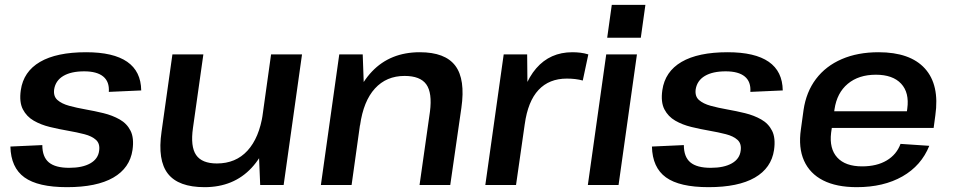

<svg xmlns="http://www.w3.org/2000/svg" viewBox="-20 -765 3943 794"><path d="M257 9Q137 9 81 -31.5Q25 -72 23 -159L155 -165Q155 -116 182 -93.5Q209 -71 266 -71Q321 -71 353.5 -89.5Q386 -108 390 -142Q394 -171 377 -186.5Q360 -202 329 -210Q298 -218 260.5 -224.5Q223 -231 186 -240Q149 -249 119.5 -266Q90 -283 74.5 -313Q59 -343 66 -392Q77 -469 145.5 -509Q214 -549 336 -549Q449 -549 506 -509.5Q563 -470 564 -391L430 -385Q433 -427 407 -448.5Q381 -470 328 -470Q274 -470 242 -451Q210 -432 204 -396Q200 -367 217.5 -351.5Q235 -336 266 -327.5Q297 -319 334 -312.5Q371 -306 408 -297Q445 -288 475 -271Q505 -254 520 -224Q535 -194 528 -145Q517 -70 448.5 -30.5Q380 9 257 9Z M778 -236Q767 -159 791 -124Q815 -89 877 -89Q955 -89 1003.5 -142Q1052 -195 1067 -294L1126 -369L1117 -301Q1095 -151 1020.5 -71Q946 9 826 9Q718 9 674.5 -46.5Q631 -102 648 -220L693 -540H821ZM1153 0H1056L1049 -168L1101 -540H1229Z M1758 -303Q1768 -381 1743 -416Q1718 -451 1653 -451Q1578 -451 1530.5 -399Q1483 -347 1469 -247L1409 -171L1419 -239Q1442 -389 1518 -469Q1594 -549 1716 -549Q1821 -549 1863 -493Q1905 -437 1888 -319L1842 0H1715ZM1383 -540H1480L1486 -372L1434 0H1307Z M2063 -540H2160L2162 -335L2114 0H1987ZM2121 -286Q2140 -416 2197.5 -482.5Q2255 -549 2347 -549Q2364 -549 2380.5 -547Q2397 -545 2413 -540L2390 -432Q2361 -440 2324 -440Q2251 -440 2207 -393Q2163 -346 2150 -251Z M2614 -540 2538 0H2411L2487 -540ZM2649 -745 2630 -609H2491L2510 -745Z M2910 9Q2790 9 2734 -31.5Q2678 -72 2676 -159L2808 -165Q2808 -116 2835 -93.5Q2862 -71 2919 -71Q2974 -71 3006.5 -89.5Q3039 -108 3043 -142Q3047 -171 3030 -186.5Q3013 -202 2982 -210Q2951 -218 2913.5 -224.5Q2876 -231 2839 -240Q2802 -249 2772.5 -266Q2743 -283 2727.5 -313Q2712 -343 2719 -392Q2730 -469 2798.5 -509Q2867 -549 2989 -549Q3102 -549 3159 -509.5Q3216 -470 3217 -391L3083 -385Q3086 -427 3060 -448.5Q3034 -470 2981 -470Q2927 -470 2895 -451Q2863 -432 2857 -396Q2853 -367 2870.5 -351.5Q2888 -336 2919 -327.5Q2950 -319 2987 -312.5Q3024 -306 3061 -297Q3098 -288 3128 -271Q3158 -254 3173 -224Q3188 -194 3181 -145Q3170 -70 3101.5 -30.5Q3033 9 2910 9Z M3523 9Q3439 9 3384 -19Q3329 -47 3305 -100.5Q3281 -154 3292 -230L3303 -310Q3314 -385 3354.5 -438.5Q3395 -492 3461 -520.5Q3527 -549 3613 -549Q3744 -549 3805 -481.5Q3866 -414 3848 -288L3841 -236H3397L3406 -305H3749L3727 -278L3732 -316Q3741 -382 3706.5 -419Q3672 -456 3602 -456Q3531 -456 3486 -418.5Q3441 -381 3431 -313L3417 -216Q3409 -150 3442.5 -113.5Q3476 -77 3545 -77Q3606 -77 3647 -101.5Q3688 -126 3704 -170L3823 -162Q3790 -80 3712 -35.5Q3634 9 3523 9Z"/></svg>

Font: Pathway Extreme 8pt Thin 12pt SemiBold
Style: Italic
Weight: 600
Italic angle: -8°
Version: Version 1.001;gftools[0.9.26]